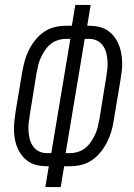

<svg xmlns="http://www.w3.org/2000/svg" viewBox="-20 -755 540 775"><path d="M163 0 177 -84H169Q149 -84 130.5 -88Q112 -92 97 -101.5Q82 -111 70.5 -125Q59 -139 51.5 -155.5Q44 -172 40.5 -190.5Q37 -209 36.5 -228Q36 -247 38 -266Q40 -285 43 -305L70 -466Q74 -488 80 -510Q86 -532 96.5 -553Q107 -574 122 -593Q137 -612 156.5 -625.5Q176 -639 199 -645Q222 -651 244 -651H270L284 -735H346L332 -651H340Q360 -651 378.5 -647Q397 -643 412 -633.5Q427 -624 438.5 -610Q450 -596 457.5 -579.5Q465 -563 468.5 -544.5Q472 -526 473 -507Q474 -488 471.5 -469Q469 -450 466 -430L439 -269Q436 -247 429.5 -225Q423 -203 412.5 -182Q402 -161 387 -142Q372 -123 352.5 -109.5Q333 -96 310 -90Q287 -84 265 -84H239L225 0ZM187 -137 264 -598H245Q229 -598 212.5 -592.5Q196 -587 183 -576Q170 -565 160.5 -550.5Q151 -536 144 -520.5Q137 -505 133.5 -489Q130 -473 127 -457L101 -296Q98 -279 96 -261.5Q94 -244 95 -227Q96 -210 100 -194Q104 -178 113 -165Q122 -152 136.5 -144.5Q151 -137 168 -137ZM245 -137H264Q280 -137 296.5 -142.5Q313 -148 326 -159Q339 -170 348.5 -184.5Q358 -199 365 -214.5Q372 -230 375.5 -246Q379 -262 382 -278L408 -439Q411 -456 413 -473.5Q415 -491 414 -508Q413 -525 409 -541Q405 -557 396 -570Q387 -583 372.5 -590.5Q358 -598 341 -598H322Z"/></svg>

Font: Iosevka Light Oblique
Style: Regular
Weight: 300
Italic angle: -9°
Monospace: yes
Designer: Belleve Invis
Foundry: Belleve Invis
Version: Version 32.5.0; ttfautohint (v1.8.4)